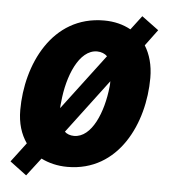

<svg xmlns="http://www.w3.org/2000/svg" viewBox="-49 -632 649 733"><g transform="rotate(5 276.0 -266.0)"><path d="M78 56 131 -13C159 1 193 10 232 10C428 10 518 -182 518 -356C518 -405 506 -446 486 -478L532 -540L467 -588L426 -534C397 -550 363 -559 323 -559C124 -559 34 -364 34 -191C34 -140 47 -99 70 -66L14 8ZM346 -424 185 -211C185 -219 186 -227 187 -235C196 -334 238 -439 307 -439C323 -439 337 -433 346 -424ZM247 -110C232 -110 219 -115 211 -123L367 -330C367 -323 367 -316 366 -309C356 -211 315 -110 247 -110Z"/></g></svg>

Font: Noto Sans SemiCondensed ExtraBold
Style: Italic
Weight: 800
Width: 4
Italic angle: -12°
Designer: Monotype Design Team
Foundry: Monotype Imaging Inc.
Version: Version 2.013